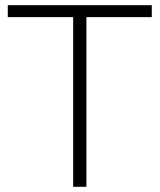

<svg xmlns="http://www.w3.org/2000/svg" viewBox="-20 -720 615 740"><path d="M565 -654H313V0H262V-654H10V-700H565Z"/></svg>

Font: Hilab Light
Style: Regular
Weight: 300
Designer: Cristianderson Lima
Foundry: Cristianderson
Version: Version 1.0